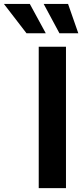

<svg xmlns="http://www.w3.org/2000/svg" viewBox="-130 -968 429 988"><path d="M209.5 -727.5V0H69.3V-727.5ZM175.8 -796.9 94.7 -947.8H220.2L272.9 -796.9ZM6.3 -796.9 -109.9 -947.8H23.4L105.5 -796.9Z"/></svg>

Font: Inter Cardless
Style: Bold
Weight: 700
Designer: Rasmus Andersson
Foundry: rsms
Version: Version 4.001;git-9221beed3